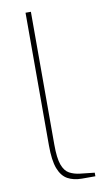

<svg xmlns="http://www.w3.org/2000/svg" viewBox="-87 -805 453 846"><g transform="rotate(-10 139.0 -381.5)"><path d="M209 0Q172 0 145.5 -14.5Q119 -29 105 -65.5Q91 -102 91 -169V-763H115V-169Q115 -108 126 -78Q137 -48 157.5 -37Q178 -26 205 -23L269 -16V0Z"/></g></svg>

Font: Exo Thin Thin
Style: Regular
Weight: 250
Version: Version 2.000